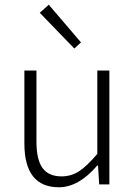

<svg xmlns="http://www.w3.org/2000/svg" viewBox="-20 -779 572 811"><path d="M294 -574 148 -725 186 -759 322 -600ZM229 12Q83 12 83 -173V-481H134V-180Q134 -105 159.5 -69.5Q185 -34 240 -34Q281 -34 314.5 -56Q348 -78 391 -129V-481H442V0H399L394 -80H391Q312 12 229 12Z"/></svg>

Font: Assistant Light
Style: Regular
Weight: 300
Designer: Hebrew By Ben Nathan, Latin by Paul Hunt
Version: Version 2.001;PS 002.001;hotconv 1.0.88;makeotf.lib2.5.64775